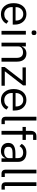

<svg xmlns="http://www.w3.org/2000/svg" viewBox="1619 -2399 792 4070"><g transform="rotate(90 2015.0 -364.0)"><path d="M278.8 12.2Q350.1 12.2 403.8 -19.8Q457.5 -51.8 482.9 -106L425.8 -147Q405.8 -104 369.1 -81.1Q332.5 -58.1 284.2 -58.1Q213.9 -58.1 171.9 -103Q130.9 -147 130.9 -213.9V-237.8H502V-275.9Q502 -388.2 441.9 -457Q378.9 -527.8 278.8 -527.8Q172.9 -527.8 110.8 -455.1Q46.9 -380.4 46.9 -257.8Q46.9 -135.3 110.8 -62Q172.9 12.2 278.8 12.2ZM278.8 -460.9Q340.8 -460.9 378.4 -419.4Q416 -377.9 416 -309.1V-297.9H130.9V-305.2Q130.9 -372.1 172.9 -417Q213.9 -460.9 278.8 -460.9Z M722.7 -682.1V-694.8Q722.7 -740.2 673.8 -740.2Q625 -740.2 625 -694.8V-682.1Q625 -637.2 673.8 -637.2Q722.7 -637.2 722.7 -682.1ZM633.8 -516.1V0H713.9V-516.1Z M883.8 0H963.9V-357.9Q963.9 -405.8 1002.9 -432.1Q1038.6 -456.1 1089.8 -456.1Q1207 -456.1 1207 -316.9V0H1286.6V-331.1Q1286.6 -424.3 1240.5 -476.1Q1194.3 -527.8 1113.8 -527.8Q1008.3 -527.8 967.8 -432.1H963.9V-516.1H883.8Z M1399.9 0H1797.9V-69.8H1490.7L1789.6 -456.1V-516.1H1408.7V-445.8H1692.9L1399.9 -66.9Z M2099.6 12.2Q2170.9 12.2 2224.6 -19.8Q2278.3 -51.8 2303.7 -106L2246.6 -147Q2226.6 -104 2189.9 -81.1Q2153.3 -58.1 2105 -58.1Q2034.7 -58.1 1992.7 -103Q1951.7 -147 1951.7 -213.9V-237.8H2322.8V-275.9Q2322.8 -388.2 2262.7 -457Q2199.7 -527.8 2099.6 -527.8Q1993.7 -527.8 1931.6 -455.1Q1867.7 -380.4 1867.7 -257.8Q1867.7 -135.3 1931.6 -62Q1993.7 12.2 2099.6 12.2ZM2099.6 -460.9Q2161.6 -460.9 2199.2 -419.4Q2236.8 -377.9 2236.8 -309.1V-297.9H1951.7V-305.2Q1951.7 -372.1 1993.7 -417Q2034.7 -460.9 2099.6 -460.9Z M2539.6 0H2610.8V-69.8H2534.7V-740.2H2454.6V-83Q2454.6 -45.9 2476.6 -22.9Q2498.5 0 2539.6 0Z M2754.4 -445.8V0H2834.5V-445.8H2945.8V-516.1H2834.5V-669.9H2945.8V-740.2H2867.7Q2812 -740.2 2783.2 -708Q2754.4 -675.8 2754.4 -620.1V-516.1H2670.4V-445.8Z M3213.4 -527.8Q3307.1 -527.8 3359.1 -481.9Q3411.1 -436 3411.1 -354V0H3336.4V-84H3331.5Q3314.5 -36.6 3275.6 -12.2Q3236.8 12.2 3182.1 12.2Q3101.1 12.2 3055.2 -29.5Q3009.3 -71.3 3009.3 -144Q3009.3 -294.9 3229.5 -294.9H3331.5V-346.2Q3331.5 -459 3209.5 -459Q3124 -459 3078.1 -381.8L3030.3 -426.8Q3052.7 -471.7 3099.9 -499.8Q3147 -527.8 3213.4 -527.8ZM3331.5 -149.9V-234.9H3225.1Q3093.3 -234.9 3093.3 -157.2V-136.2Q3093.3 -98.6 3120.6 -77.4Q3147.9 -56.2 3195.3 -56.2Q3255.9 -56.2 3293.5 -83Q3331.5 -110.4 3331.5 -149.9Z M3661.1 0H3732.4V-69.8H3656.2V-740.2H3576.2V-83Q3576.2 -45.9 3598.1 -22.9Q3620.1 0 3661.1 0Z M3928.2 0H3999.5V-69.8H3923.3V-740.2H3843.3V-83Q3843.3 -45.9 3865.2 -22.9Q3887.2 0 3928.2 0Z"/></g></svg>

Font: Plexus Sans
Style: Regular
Weight: 400
Version: Version 2.001;PS 002.001;hotconv 1.0.70;makeotf.lib2.5.58329